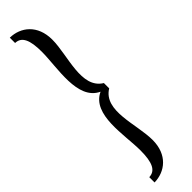

<svg xmlns="http://www.w3.org/2000/svg" viewBox="-291 -735 769 769"><g transform="rotate(-45 94.0 -350.0)"><path d="M119 -350C29 -308 66 -160 66 -71C66 -3 51 29 15 30V60C75 59 130 18 130 -66C130 -156 72 -286 153 -335V-365C72 -414 130 -544 130 -634C130 -718 75 -759 15 -760V-730C51 -729 66 -697 66 -629C66 -540 29 -392 119 -350Z"/></g></svg>

Font: Americaine Condensed
Style: Regular
Weight: 400
Width: 3
Designer: Alan Madić
Foundry: ESAD Valence
Version: Version 0.001;Glyphs 3.1.2 (3151)